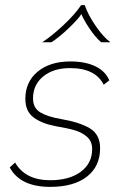

<svg xmlns="http://www.w3.org/2000/svg" viewBox="-20 -720 482 750"><path d="M18 -66 39 -85Q79 -16 176 -16Q251 -16 295.5 -49Q340 -82 340 -138Q340 -168 320 -185.5Q300 -203 272.5 -211Q245 -219 198 -227Q144 -237 111.5 -261Q79 -285 79 -334Q79 -400 127 -440Q175 -480 255 -480Q313 -480 352.5 -461Q392 -442 407 -406L385 -389Q353 -454 253 -454Q189 -454 149 -421.5Q109 -389 109 -336Q109 -298 137.5 -281Q166 -264 218 -255Q290 -243 330.5 -219Q371 -195 371 -141Q371 -70 319.5 -30Q268 10 176 10Q59 10 18 -66ZM297 -700H311Q324 -662 353.5 -619Q383 -576 411 -555H375Q352 -575 329 -609.5Q306 -644 298 -665Q286 -646 249 -610.5Q212 -575 181 -555H145Q182 -579 227 -621Q272 -663 297 -700Z"/></svg>

Font: KoHo ExtraLight
Style: Italic
Weight: 275
Italic angle: -10°
Version: Version 1.000; ttfautohint (v1.6)